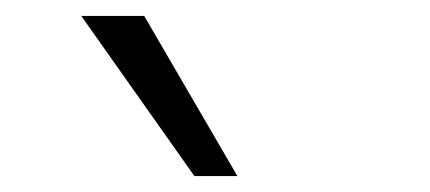

<svg xmlns="http://www.w3.org/2000/svg" viewBox="-20 -775 540 241"><path d="M224 -554 82 -755H161L278 -554Z"/></svg>

Font: Nunito Sans 10pt SemiExpanded Light
Style: Regular
Weight: 300
Width: 6
Designer: Vernon Adams
Foundry: Vernon Adams
Version: Version 3.101;gftools[0.9.27]